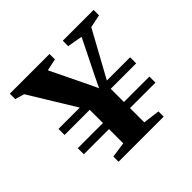

<svg xmlns="http://www.w3.org/2000/svg" viewBox="-175 -942 1141 1141"><g transform="rotate(-45 395.0 -371.5)"><path d="M278.5 -390.5 101 -680.5 43 -697.5V-743H376.5V-697.5L301 -681.5L413 -450.5L441 -390.5L469.5 -450.5L583.5 -680.5L488 -697.5V-743H747V-697.5L665 -680.5L506 -390.5H701.5V-339.5H487.5V-228.5H701.5V-177.5H487.5V-57.5L593 -44V0H214V-44L311 -57.5V-177.5H99.5V-228.5H311V-339.5H99.5V-390.5Z"/></g></svg>

Font: Merriweather 72pt Black
Style: Regular
Weight: 900
Version: Version 2.100